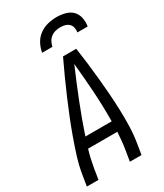

<svg xmlns="http://www.w3.org/2000/svg" viewBox="-233 -1043 965 1132"><g transform="rotate(-30 250.0 -477.5)"><path d="M8 0 20 -74Q29 -130 46.5 -186Q64 -242 84 -297.5Q104 -353 126 -408Q148 -463 171.5 -517.5Q195 -572 219.5 -626.5Q244 -681 270 -735H360Q368 -681 374.5 -626.5Q381 -572 386.5 -517.5Q392 -463 396 -408Q400 -353 402 -297.5Q404 -242 402.5 -186Q401 -130 392 -74L380 0H301L313 -74Q318 -103 320.5 -132Q323 -161 325 -190H126Q117 -161 110.5 -132Q104 -103 99 -74L87 0ZM327 -260Q328 -362 321.5 -462.5Q315 -563 305 -663Q262 -563 222 -462.5Q182 -362 148 -260ZM174 -815Q179 -845 194 -873.5Q209 -902 235 -921Q261 -940 291.5 -947.5Q322 -955 352 -955Q382 -955 410.5 -947.5Q439 -940 458 -921Q477 -902 483 -873.5Q489 -845 484 -815H414Q417 -831 413.5 -847Q410 -863 399 -873.5Q388 -884 373 -888Q358 -892 342 -892Q326 -892 309 -888Q292 -884 278 -873.5Q264 -863 255.5 -847Q247 -831 244 -815Z"/></g></svg>

Font: Iosevka Term Curly Oblique
Style: Regular
Weight: 400
Italic angle: -9°
Designer: Belleve Invis
Foundry: Belleve Invis
Version: Version 32.3.0